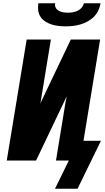

<svg xmlns="http://www.w3.org/2000/svg" viewBox="-20 -975 640 1166"><path d="M379 -815Q357 -815 335 -817.5Q313 -820 293 -826.5Q273 -833 255 -844.5Q237 -856 226 -873Q215 -890 212 -911.5Q209 -933 213 -955H315Q312 -940 318.5 -928Q325 -916 337 -909.5Q349 -903 363 -900.5Q377 -898 392 -898Q407 -898 422 -900.5Q437 -903 451 -909.5Q465 -916 475.5 -928Q486 -940 489 -955H591Q587 -933 577 -911.5Q567 -890 550 -873Q533 -856 512 -844.5Q491 -833 468 -826.5Q445 -820 423 -817.5Q401 -815 379 -815ZM451 171H314L398 0H320L376 -342Q378 -354 379.5 -363Q381 -372 383 -378L385 -390L199 0H21L142 -735H289L227 -357L224 -345L410 -735H588L487 -120H593Z"/></svg>

Font: Iosevka Aile Heavy Oblique
Style: Regular
Weight: 900
Italic angle: -9°
Designer: Belleve Invis
Foundry: Belleve Invis
Version: Version 31.1.0; ttfautohint (v1.8.4)